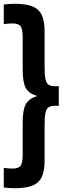

<svg xmlns="http://www.w3.org/2000/svg" viewBox="-27 -867 371 1016"><path d="M0 0ZM171 -359Q126 -346 109.5 -315.5Q93 -285 93 -219V-48Q93 -5 82 10Q71 25 39 25Q13 25 -7 21V125Q20 129 49 129Q108 129 142.5 116Q177 103 193 71.5Q209 40 209 -17V-204Q209 -248 213.5 -269.5Q218 -291 229.5 -299Q241 -307 263 -307H284V-411H263Q241 -411 229.5 -419Q218 -427 213.5 -449Q209 -471 209 -514V-701Q209 -758 193 -789.5Q177 -821 142.5 -834Q108 -847 49 -847Q20 -847 -7 -843V-739Q13 -743 39 -743Q71 -743 82 -728Q93 -713 93 -670V-499Q93 -431 109.5 -401Q126 -371 171 -359Z"/></svg>

Font: Biryani SemiBold
Style: Regular
Weight: 600
Designer: Dan Reynolds and Mathieu Réguer
Foundry: Dan Reynolds and Mathieu Réguer
Version: Version 1.004; ttfautohint (v1.1) -l 5 -r 5 -G 72 -x 0 -D la